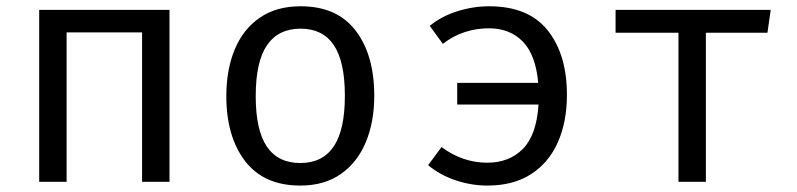

<svg xmlns="http://www.w3.org/2000/svg" viewBox="-20 -571 2502 603"><path d="M426.2 0V-469.2H189.2V0H103.1V-540H512.3V0Z M924.1 -551.3Q1038.5 -551.3 1096.9 -474.9Q1155.4 -398.5 1155.4 -270.3Q1155.4 -187.7 1128.7 -124.1Q1102.1 -60.5 1050.3 -24.4Q998.5 11.8 923.1 11.8Q808.7 11.8 749.7 -65.1Q690.8 -142.1 690.8 -269.2Q690.8 -352.3 717.4 -416.2Q744.1 -480 796.2 -515.6Q848.2 -551.3 924.1 -551.3ZM924.1 -481Q854.4 -481 818.7 -429.2Q783.1 -377.4 783.1 -269.2Q783.1 -162.1 818.2 -110.5Q853.3 -59 923.1 -59Q992.8 -59 1027.9 -110.8Q1063.1 -162.6 1063.1 -270.3Q1063.1 -377.9 1028.2 -429.5Q993.3 -481 924.1 -481Z M1515.9 -551.3Q1640 -551.3 1700.3 -475.4Q1760.5 -399.5 1760.5 -273.3Q1760.5 -188.7 1732.1 -124.4Q1703.6 -60 1647.9 -24.1Q1592.3 11.8 1510.8 11.8Q1460.5 11.8 1411.3 -4.6Q1362.1 -21 1324.6 -52.3L1366.7 -109.2Q1432.8 -60 1510.3 -60Q1579 -60 1622.1 -103.3Q1665.1 -146.7 1671.3 -242.6H1415.9V-310.8H1670.3Q1662.6 -398.5 1622.1 -440.3Q1581.5 -482.1 1515.4 -482.1Q1476.9 -482.1 1440.5 -470.5Q1404.1 -459 1370.8 -433.3L1329.7 -489.7Q1366.2 -520 1416.2 -535.6Q1466.2 -551.3 1515.9 -551.3Z M2400.5 -540 2390.3 -468.2H2196.9V0H2110.8V-468.2H1913.3V-540Z"/></svg>

Font: FiraCode Nerd Font
Style: Regular
Weight: 400
Designer: Carrois Corporate, Edenspiekermann AG, Nikita Prokopov
Foundry: Carrois Corporate, Edenspiekermann AG, Nikita Prokopov
Version: Version 6.002;Nerd Fonts 3.4.0